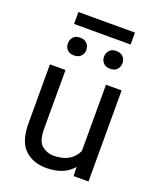

<svg xmlns="http://www.w3.org/2000/svg" viewBox="-156 -944 863 1047"><g transform="rotate(20 275.5 -420.5)"><path d="M396.5 0 394.5 -52.2Q342.8 9.8 240.2 9.8Q162.6 9.8 114.7 -36.1Q66.9 -82 66.9 -187.5V-528.3H157.2V-186.5Q157.2 -115.2 187.3 -91.1Q217.3 -66.9 254.4 -66.9Q356.4 -66.9 392.1 -143.6V-528.3H482.9V0ZM443.4 -849.6V-780.3H115.2V-849.6ZM119.6 -669.4Q119.6 -691.4 133.1 -706.5Q146.5 -721.7 172.9 -721.7Q198.7 -721.7 212.6 -706.5Q226.6 -691.4 226.6 -669.4Q226.6 -648.4 212.6 -633.5Q198.7 -618.7 172.9 -618.7Q146.5 -618.7 133.1 -633.5Q119.6 -648.4 119.6 -669.4ZM329.6 -668.5Q329.6 -690.4 343.3 -705.6Q356.9 -720.7 382.8 -720.7Q409.2 -720.7 422.9 -705.6Q436.5 -690.4 436.5 -668.5Q436.5 -647.5 422.9 -632.6Q409.2 -617.7 382.8 -617.7Q356.9 -617.7 343.3 -632.6Q329.6 -647.5 329.6 -668.5Z"/></g></svg>

Font: Roboto21382017
Style: Regular
Weight: 400
Designer: Christian Robertson
Foundry: Google
Version: Version 2.138; 2017